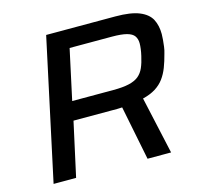

<svg xmlns="http://www.w3.org/2000/svg" viewBox="-101 -797 944 906"><g transform="rotate(-15 371.0 -344.0)"><path d="M52 0 200 -688H538Q613 -688 654.5 -671Q696 -654 712 -623.5Q728 -593 728 -551Q728 -538 726.5 -522.5Q725 -507 723 -490.5Q721 -474 716 -458Q707 -423 696 -394.5Q685 -366 668.5 -343.5Q652 -321 626.5 -305Q601 -289 564 -280L626 0H511L458 -265Q447 -264 434.5 -264Q422 -264 408 -264H220L162 0ZM238 -355H439Q486 -355 516 -362Q546 -369 563.5 -383.5Q581 -398 591 -421Q601 -444 608 -476Q612 -493 614 -508.5Q616 -524 616 -536Q616 -557 606 -571.5Q596 -586 570 -593Q544 -600 497 -600H291Z"/></g></svg>

Font: Saira SemiExpanded Medium
Style: Italic
Weight: 500
Width: 6
Italic angle: -12°
Designer: Hector Gatti with collaboration of the Omnibus-Type team
Foundry: Omnibus-Type
Version: Version 1.101